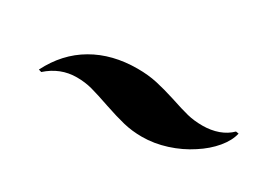

<svg xmlns="http://www.w3.org/2000/svg" viewBox="-25 -812 500 376"><g transform="rotate(30 225.0 -624.5)"><path d="M200.7 -587.4Q172.4 -597.2 156 -601.6Q139.6 -606 121.1 -606Q84 -606 55.2 -580.1L48.8 -582Q73.2 -630.4 116 -655.3Q158.7 -680.2 215.8 -680.2Q239.7 -680.2 259.8 -675.8Q279.8 -671.4 304.2 -663.6Q330.6 -654.8 346.2 -650.9Q361.8 -647 380.9 -647Q399.9 -647 416.3 -652.8Q432.6 -658.7 443.8 -669.9L450.2 -668.9Q446.3 -651.4 431.4 -633.5Q416.5 -615.7 394.5 -601.6Q371.6 -586.4 344 -577.6Q316.4 -568.8 289.1 -568.8Q266.6 -568.8 246.6 -573.7Q226.6 -578.6 200.7 -587.4Z"/></g></svg>

Font: Pattaya
Style: Regular
Weight: 400
Designer: Pablo Impallari / Thai characters Designed by Thanarat Vachiruckul and Suppakit Chalermlarp
Foundry: Pablo Impallari
Version: Version 2.001